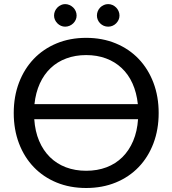

<svg xmlns="http://www.w3.org/2000/svg" viewBox="-20 -909 840 936"><path d="M147 -328Q151 -268.5 170.8 -222Q190.5 -175.5 223.5 -143Q256.5 -110.5 301.2 -93.5Q346 -76.5 400 -76.5Q454.5 -76.5 499.2 -93.5Q544 -110.5 576.8 -143Q609.5 -175.5 629.2 -222Q649 -268.5 653 -328ZM652 -401.5Q646 -457.5 626 -502Q606 -546.5 573.2 -577.2Q540.5 -608 496.8 -624.2Q453 -640.5 400 -640.5Q347.5 -640.5 303.5 -624.2Q259.5 -608 227 -577.2Q194.5 -546.5 174.2 -502Q154 -457.5 148 -401.5ZM400 -724.5Q479 -724.5 544.2 -697.5Q609.5 -670.5 656 -621.8Q702.5 -573 728 -505.8Q753.5 -438.5 753.5 -358Q753.5 -277.5 728 -210.2Q702.5 -143 656 -94.5Q609.5 -46 544.2 -19.2Q479 7.5 400 7.5Q321 7.5 256 -19.2Q191 -46 144.5 -94.5Q98 -143 72.5 -210.2Q47 -277.5 47 -358Q47 -438.5 72.5 -505.8Q98 -573 144.5 -621.8Q191 -670.5 256 -697.5Q321 -724.5 400 -724.5ZM353.5 -833Q353.5 -822 349 -812.2Q344.5 -802.5 336.8 -795Q329 -787.5 318.8 -783.2Q308.5 -779 297.5 -779Q287 -779 277.2 -783.2Q267.5 -787.5 260 -795Q252.5 -802.5 248 -812.2Q243.5 -822 243.5 -833Q243.5 -844.5 248 -854.8Q252.5 -865 260 -872.5Q267.5 -880 277.2 -884.5Q287 -889 297.5 -889Q308.5 -889 318.8 -884.5Q329 -880 336.8 -872.5Q344.5 -865 349 -854.8Q353.5 -844.5 353.5 -833ZM562.5 -833Q562.5 -822 558 -812.2Q553.5 -802.5 546 -795Q538.5 -787.5 528.5 -783.2Q518.5 -779 507.5 -779Q496 -779 486 -783.2Q476 -787.5 468.5 -795Q461 -802.5 456.8 -812.2Q452.5 -822 452.5 -833Q452.5 -844.5 456.8 -854.8Q461 -865 468.5 -872.5Q476 -880 486 -884.5Q496 -889 507.5 -889Q518.5 -889 528.5 -884.5Q538.5 -880 546 -872.5Q553.5 -865 558 -854.8Q562.5 -844.5 562.5 -833Z"/></svg>

Font: Lato-Regular
Style: Regular
Weight: 400
Designer: Lukasz Dziedzic with Adam Twardoch and Botio Nikoltchev
Foundry: tyPoland Lukasz Dziedzic
Version: Version 2.015; 2015-08-06; http://www.latofonts.com/